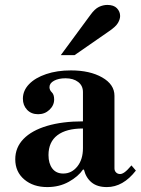

<svg xmlns="http://www.w3.org/2000/svg" viewBox="-20 -748 572 780"><path d="M172 12Q115 12 78.5 -19Q42 -50 42 -101Q42 -149 75.5 -183.5Q109 -218 171 -236.5Q233 -255 317 -255V-374Q317 -400 297.5 -415Q278 -430 246 -430Q218 -430 199.5 -420Q181 -410 181 -394Q181 -382 190.5 -373Q200 -364 200 -344Q200 -320 181 -302Q162 -284 135 -284Q107 -284 90 -302Q73 -320 73 -347Q73 -380 98 -406Q123 -432 167.5 -447Q212 -462 268 -462Q345 -462 395 -433.5Q445 -405 445 -359V-64Q445 -54 451.5 -47.5Q458 -41 468 -41Q476 -41 486.5 -48.5Q497 -56 514 -76L532 -55Q480 12 414 12Q375 12 352 -7Q329 -26 321 -59H317Q298 -31 259.5 -9.5Q221 12 172 12ZM237 -43Q271 -43 294 -71.5Q317 -100 317 -146V-226Q249 -226 213 -198.5Q177 -171 177 -118Q177 -84 192.5 -63.5Q208 -43 237 -43ZM227 -524 347 -687Q365 -712 382 -720Q399 -728 416 -728Q442 -728 455 -714.5Q468 -701 468 -683Q468 -670 459 -654.5Q450 -639 420 -619L283 -524Z"/></svg>

Font: Libre Bodoni SemiBold
Style: Regular
Weight: 600
Designer: Pablo Impallari, Rodrigo Fuenzalida
Foundry: Impallari Type
Version: Version 2.005;gftools[0.9.23]